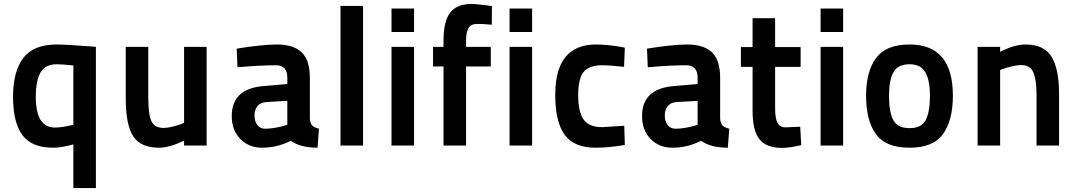

<svg xmlns="http://www.w3.org/2000/svg" viewBox="-20 -736 5447 971"><path d="M249 11Q140 11 93 -53Q46 -117 46 -246Q46 -375 98 -443Q150 -511 267 -511Q292 -511 341.5 -508Q391 -505 428 -502L465 -499V215H351V-6Q293 11 249 11ZM267 -411Q209 -411 185 -369.5Q161 -328 161 -247Q161 -91 257 -91Q276 -91 299.5 -94.5Q323 -98 337 -102L351 -105V-405Q294 -411 267 -411Z M911 -499H1025V0H911V-25Q837 11 785 11Q691 11 653.5 -47Q616 -105 616 -238V-499H730V-239Q730 -157 746 -123Q762 -89 808 -89Q827 -89 852.5 -95.5Q878 -102 895 -108L911 -115Z M1547 -342V-136Q1549 -111 1559.5 -101Q1570 -91 1593 -85L1586 11Q1499 11 1451 -24Q1381 11 1305 11Q1239 11 1195.5 -33Q1152 -77 1152 -149Q1152 -289 1316 -301L1433 -311V-343Q1433 -406 1375 -406Q1335 -406 1286.5 -403.5Q1238 -401 1209 -398L1181 -396L1177 -490Q1307 -511 1381 -511Q1464 -511 1505.5 -471.5Q1547 -432 1547 -342ZM1433 -226 1329 -220Q1299 -219 1283 -200.5Q1267 -182 1267 -152Q1267 -122 1281.5 -103.5Q1296 -85 1321 -85Q1345 -85 1373 -90Q1401 -95 1417 -100L1433 -105Z M1702 0V-706H1816V0Z M1960 0V-499H2074V0ZM1960 -574V-693H2074V-574Z M2337 -400V0H2223V-400H2170V-499H2223V-530Q2223 -629 2257 -672.5Q2291 -716 2365 -716Q2380 -716 2405.5 -713Q2431 -710 2449 -708L2468 -705L2467 -611Q2425 -615 2394 -615Q2362 -615 2349.5 -594.5Q2337 -574 2337 -529V-499H2462V-400Z M2557 0V-499H2671V0ZM2557 -574V-693H2671V-574Z M2994 -511Q3025 -511 3061.5 -507Q3098 -503 3119 -499L3140 -495L3136 -398Q3063 -406 3025 -406Q2958 -406 2931 -371.5Q2904 -337 2904 -256Q2904 -171 2931 -132Q2958 -93 3026 -93L3137 -100L3140 -3Q3060 11 2991 11Q2884 11 2836 -54Q2788 -119 2788 -256Q2788 -511 2994 -511Z M3622 -342V-136Q3624 -111 3634.5 -101Q3645 -91 3668 -85L3661 11Q3574 11 3526 -24Q3456 11 3380 11Q3314 11 3270.5 -33Q3227 -77 3227 -149Q3227 -289 3391 -301L3508 -311V-343Q3508 -406 3450 -406Q3410 -406 3361.5 -403.5Q3313 -401 3284 -398L3256 -396L3252 -490Q3382 -511 3456 -511Q3539 -511 3580.5 -471.5Q3622 -432 3622 -342ZM3508 -226 3404 -220Q3374 -219 3358 -200.5Q3342 -182 3342 -152Q3342 -122 3356.5 -103.5Q3371 -85 3396 -85Q3420 -85 3448 -90Q3476 -95 3492 -100L3508 -105Z M4029 -398H3900V-189Q3900 -137 3912 -114.5Q3924 -92 3952 -92L4027 -95L4032 -2Q3971 12 3936 12Q3856 12 3821 -31.5Q3786 -75 3786 -176V-398H3727V-498H3786V-644H3900V-498H4029Z M4130 0V-499H4244V0ZM4130 -574V-693H4244V-574Z M4580 -511Q4799 -511 4799 -252Q4799 -128 4749.5 -58.5Q4700 11 4580 11Q4459 11 4409.5 -58Q4360 -127 4360 -252Q4360 -374 4410.5 -442.5Q4461 -511 4580 -511ZM4683 -252Q4683 -329 4660 -370Q4637 -411 4580 -411Q4521 -411 4498.5 -371Q4476 -331 4476 -252Q4476 -170 4497.5 -129Q4519 -88 4580 -88Q4641 -88 4662 -129.5Q4683 -171 4683 -252Z M5038 0H4924V-499H5038V-474Q5111 -511 5166 -511Q5260 -511 5298 -449Q5336 -387 5336 -261V0H5222V-260Q5222 -332 5206 -369.5Q5190 -407 5144 -407Q5124 -407 5097.5 -400.5Q5071 -394 5054 -388L5038 -382Z"/></svg>

Font: TypoPRO Titillium Maps
Style: 800 wt
Weight: 800
Designer: Campivisivi
Foundry: Accademia di Belle Arti di Urbino and students of MA course of Visual design
Version: Version 001.001